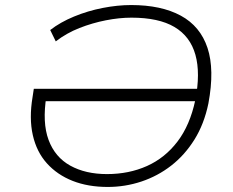

<svg xmlns="http://www.w3.org/2000/svg" viewBox="-20 -733 923 761"><path d="M407 8Q329 8 268 -16Q207 -40 166 -85.5Q125 -131 110 -197.5Q95 -264 109 -348L114 -381H790L783 -332H140L164 -353Q147 -247 172.5 -178.5Q198 -110 258.5 -76.5Q319 -43 404 -43Q491 -43 562.5 -75Q634 -107 683.5 -172Q733 -237 754 -336Q775 -443 754.5 -516Q734 -589 671.5 -626Q609 -663 501 -663Q453 -663 399.5 -652.5Q346 -642 295 -622Q244 -602 201 -569L179 -614Q219 -645 273.5 -667.5Q328 -690 387 -701.5Q446 -713 500 -713Q619 -713 696.5 -671Q774 -629 802.5 -543Q831 -457 806 -323Q789 -241 750.5 -179.5Q712 -118 658.5 -76.5Q605 -35 540.5 -13.5Q476 8 407 8Z"/></svg>

Font: Nunito Sans 7pt SemiExpanded ExtraLight
Style: Italic
Weight: 250
Width: 6
Italic angle: -9°
Designer: Vernon Adams
Foundry: Vernon Adams
Version: Version 3.101;gftools[0.9.27]